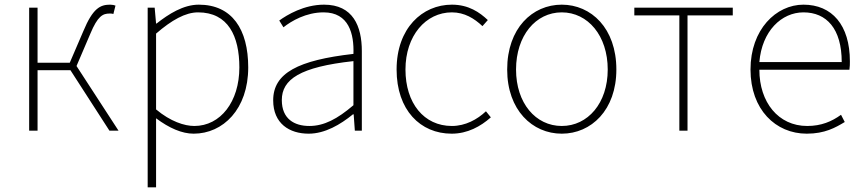

<svg xmlns="http://www.w3.org/2000/svg" viewBox="-20 -560 3705 823"><path d="M105 0H141V-259H282L449 0H488L308 -277L367 -415C399 -492 421 -502 450 -502C458 -502 460 -502 466 -500L475 -536C471 -538 461 -540 452 -540C410 -540 378 -525 337 -426L279 -291H141V-527H105Z M613 243H649V46V-53C705 -11 760 13 810 13C936 13 1044 -92 1044 -271C1044 -434 975 -540 832 -540C766 -540 703 -500 651 -459H649L643 -527H613ZM813 -20C771 -20 711 -39 649 -91V-416C716 -474 775 -507 829 -507C958 -507 1006 -405 1006 -271C1006 -124 925 -20 813 -20Z M1303 13C1373 13 1439 -26 1493 -70H1496L1501 0H1531V-341C1531 -448 1493 -540 1369 -540C1283 -540 1210 -496 1177 -472L1195 -443C1229 -470 1292 -507 1367 -507C1476 -507 1498 -414 1495 -329C1258 -302 1151 -247 1151 -130C1151 -30 1221 13 1303 13ZM1306 -20C1242 -20 1188 -50 1188 -131C1188 -220 1266 -273 1495 -298V-109C1426 -50 1369 -20 1306 -20Z M1916 13C1984 13 2040 -18 2084 -57L2063 -83C2026 -48 1975 -20 1917 -20C1797 -20 1718 -118 1718 -262C1718 -407 1805 -507 1917 -507C1971 -507 2013 -481 2048 -448L2071 -474C2036 -507 1989 -540 1917 -540C1790 -540 1680 -439 1680 -262C1680 -88 1782 13 1916 13Z M2388 13C2514 13 2622 -88 2622 -262C2622 -439 2514 -540 2388 -540C2262 -540 2154 -439 2154 -262C2154 -88 2262 13 2388 13ZM2388 -20C2276 -20 2192 -118 2192 -262C2192 -407 2276 -507 2388 -507C2500 -507 2585 -407 2585 -262C2585 -118 2500 -20 2388 -20Z M2892 0H2927V-494H3121V-527H2699V-494H2892Z M3438 13C3516 13 3561 -13 3601 -37L3585 -68C3545 -39 3500 -20 3440 -20C3316 -20 3235 -122 3235 -261H3621C3623 -275 3623 -286 3623 -297C3623 -453 3546 -540 3424 -540C3307 -540 3197 -434 3197 -262C3197 -90 3305 13 3438 13ZM3235 -294C3246 -427 3330 -507 3424 -507C3523 -507 3588 -437 3588 -294Z"/></svg>

Font: Noto Sans JP Thin
Style: Regular
Weight: 100
Designer: Ryoko NISHIZUKA 西塚涼子 (kana, bopomofo & ideographs); Paul D. Hunt (Latin, Greek & Cyrillic); Sandoll Communications 산돌커뮤니
Foundry: Adobe
Version: Version 2.004;hotconv 1.0.118;makeotfexe 2.5.65603